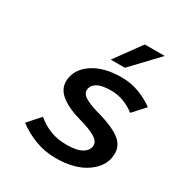

<svg xmlns="http://www.w3.org/2000/svg" viewBox="-173 -858 946 999"><g transform="rotate(30 300.0 -359.0)"><path d="M294.9 -574.2 409.2 -731H528.8L379.9 -574.2ZM300.8 13.2Q236.3 13.2 177.5 -9.3Q118.7 -31.7 73.2 -66.9L138.2 -140.1Q177.2 -107.9 220 -91.6Q262.7 -75.2 317.9 -75.2Q378.4 -75.2 409.7 -94.2Q440.9 -113.3 440.9 -144Q440.9 -168 409.2 -187Q377.4 -206.1 309.1 -225.1Q238.8 -244.1 194.3 -277.8Q149.9 -311.5 149.9 -358.9Q149.9 -429.2 215.8 -476.1Q281.7 -522.9 392.1 -522.9Q447.8 -522.9 497.8 -503.9Q547.9 -484.9 585.9 -456.1L521 -384.8Q453.6 -436 378.9 -436Q319.3 -436 292.7 -418.5Q266.1 -400.9 266.1 -373Q266.1 -360.4 275.1 -349.6Q284.2 -338.9 302.7 -329.6Q321.3 -320.3 341.6 -313.2Q361.8 -306.2 392.1 -297.9Q473.6 -274.4 515.9 -242.7Q558.1 -210.9 558.1 -161.1Q558.1 -87.4 488.3 -37.1Q418.5 13.2 300.8 13.2Z"/></g></svg>

Font: Office Code Pro Medium Italic
Style: Regular
Weight: 500
Italic angle: -9°
Designer: Nathan Rutzky & Paul D. Hunt
Foundry: Adobe Systems Incorporated
Version: Version 1.004;PS 001.004;hotconv 1.0.70;makeotf.lib2.5.58329